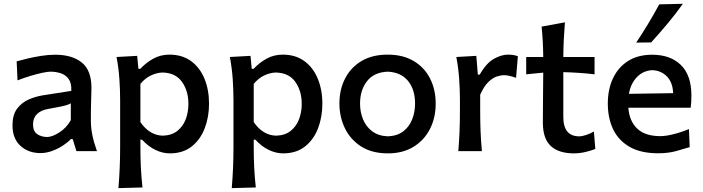

<svg xmlns="http://www.w3.org/2000/svg" viewBox="-20 -798 3712 1014"><path d="M194 10.5Q130 10.5 88 -27.8Q46 -66 46 -136.5Q46 -191.5 70.2 -224Q94.5 -256.5 132 -272.8Q169.5 -289 209 -295L356.5 -318Q358.5 -358.5 342.8 -380.5Q327 -402.5 301.2 -411Q275.5 -419.5 246 -419.5Q232.5 -419.5 204.8 -413.8Q177 -408 142 -397.5Q107 -387 72.5 -373.5L68 -474Q91 -480.5 125.2 -488.8Q159.5 -497 197.8 -503Q236 -509 271 -509Q361 -509 412 -467.8Q463 -426.5 463 -334Q463 -310.5 461.5 -276Q460 -241.5 460 -211V-158Q460 -88 492 0H383.5L364 -63.5H354.5Q338.5 -46.5 312.2 -29.2Q286 -12 255.2 -0.8Q224.5 10.5 194 10.5ZM229 -74.5Q255.5 -74.5 293.2 -98.5Q331 -122.5 354 -163.5V-252.5Q347 -248 335 -244Q323 -240 299.5 -235Q276 -230 233.5 -222.5Q196.5 -216 175.5 -195.8Q154.5 -175.5 154.5 -141Q154.5 -104.5 176.8 -89.5Q199 -74.5 229 -74.5Z M605.5 195.5Q610 141 612.2 88.5Q614.5 36 614.5 -26V-268Q614.5 -323.5 610.5 -381.2Q606.5 -439 595.5 -497L704.5 -503L711 -434.5H721Q750 -466 788.8 -487.8Q827.5 -509.5 875 -509.5Q942 -509.5 988.8 -475.5Q1035.5 -441.5 1059.8 -382.5Q1084 -323.5 1084 -250Q1084 -180.5 1061.2 -120.8Q1038.5 -61 992.5 -24.5Q946.5 12 876.5 12Q839 12 801 -6.2Q763 -24.5 730 -60.5H721.5V-20.5Q721.5 37 724 87.2Q726.5 137.5 732.5 192ZM840 -81.5Q887 -83 916.8 -106.8Q946.5 -130.5 960.8 -168Q975 -205.5 975 -249Q975 -317.5 941.5 -365.2Q908 -413 839 -415Q809 -414.5 777.5 -399.8Q746 -385 721.5 -355V-153Q770 -83 840 -81.5Z M1204 195.5Q1208.5 141 1210.8 88.5Q1213 36 1213 -26V-268Q1213 -323.5 1209 -381.2Q1205 -439 1194 -497L1303 -503L1309.5 -434.5H1319.5Q1348.5 -466 1387.2 -487.8Q1426 -509.5 1473.5 -509.5Q1540.5 -509.5 1587.2 -475.5Q1634 -441.5 1658.2 -382.5Q1682.5 -323.5 1682.5 -250Q1682.5 -180.5 1659.8 -120.8Q1637 -61 1591 -24.5Q1545 12 1475 12Q1437.5 12 1399.5 -6.2Q1361.5 -24.5 1328.5 -60.5H1320V-20.5Q1320 37 1322.5 87.2Q1325 137.5 1331 192ZM1438.5 -81.5Q1485.5 -83 1515.2 -106.8Q1545 -130.5 1559.2 -168Q1573.5 -205.5 1573.5 -249Q1573.5 -317.5 1540 -365.2Q1506.5 -413 1437.5 -415Q1407.5 -414.5 1376 -399.8Q1344.5 -385 1320 -355V-153Q1368.5 -83 1438.5 -81.5Z M2029 12Q1943.5 12 1886.5 -25Q1829.5 -62 1801 -121.8Q1772.5 -181.5 1772.5 -251Q1772.5 -325.5 1802.8 -384Q1833 -442.5 1889.8 -476Q1946.5 -509.5 2027 -509.5Q2109 -509.5 2165.8 -475.2Q2222.5 -441 2251.8 -382.5Q2281 -324 2281 -251Q2281 -176.5 2250.8 -117Q2220.5 -57.5 2164 -22.8Q2107.5 12 2029 12ZM2028.5 -78Q2077.5 -80 2109.2 -104Q2141 -128 2156.5 -166.8Q2172 -205.5 2172 -251Q2172 -325.5 2134.8 -370.8Q2097.5 -416 2028.5 -419.5Q1955.5 -417 1918.5 -369.5Q1881.5 -322 1881.5 -251Q1881.5 -206 1897.5 -167.2Q1913.5 -128.5 1946.2 -104.2Q1979 -80 2028.5 -78Z M2400.5 0Q2405 -54.5 2407 -105.2Q2409 -156 2409 -218V-268Q2409 -323.5 2405 -381.2Q2401 -439 2390 -497L2495.5 -503L2503.5 -404H2513.5Q2549 -466 2589.2 -487.8Q2629.5 -509.5 2661.5 -509.5Q2674.5 -509.5 2688.5 -507.8Q2702.5 -506 2715 -501L2705.5 -387Q2689.5 -393 2672.2 -397Q2655 -401 2642.5 -401Q2625.5 -401 2603.8 -394Q2582 -387 2559 -364.8Q2536 -342.5 2516 -298V-212.5Q2516 -155 2518 -104.8Q2520 -54.5 2525 0Z M3011 12Q2931 12 2889 -26.8Q2847 -65.5 2847 -151Q2847 -217 2847.8 -282.8Q2848.5 -348.5 2849 -414.5L2759 -405.5V-497H2849Q2848.5 -540.5 2846.5 -578.5Q2844.5 -616.5 2840.5 -657.5L2963.5 -680Q2959.5 -630.5 2957.5 -588.8Q2955.5 -547 2955 -497H3120V-405.5Q3078.5 -410.5 3036.8 -413.2Q2995 -416 2955 -417V-180.5Q2955 -78 3039 -78Q3054 -78 3076 -85.2Q3098 -92.5 3116.5 -103.5L3124 -11.5Q3107 -4 3074.8 4Q3042.5 12 3011 12Z M3456 11.5Q3364.5 11.5 3305.5 -22.2Q3246.5 -56 3218.2 -115.2Q3190 -174.5 3190 -251Q3190 -326.5 3217.5 -384.8Q3245 -443 3297.2 -476Q3349.5 -509 3424 -509Q3521 -509 3576.2 -454.5Q3631.5 -400 3631.5 -293.5Q3631.5 -255.5 3627.5 -229H3298.5Q3303.5 -159 3345 -119Q3386.5 -79 3467.5 -79Q3496.5 -79 3538 -89.5Q3579.5 -100 3618.5 -116.5L3622.5 -21Q3592.5 -11.5 3550.5 0Q3508.5 11.5 3456 11.5ZM3425 -427.5Q3376.5 -425 3343.8 -391Q3311 -357 3301.5 -302.5L3535 -306Q3533 -363 3502.2 -394.2Q3471.5 -425.5 3425 -427.5ZM3340 -573Q3373.5 -623.5 3404 -674Q3434.5 -724.5 3461.5 -775L3586.5 -778Q3549 -725.5 3506.8 -674.8Q3464.5 -624 3419 -574Z"/></svg>

Font: Commissioner Flair Medium
Style: Regular
Weight: 500
Designer: Kostas Bartsokas
Foundry: Kostas Bartsokas
Version: Version 1.000; ttfautohint (v1.8.3)